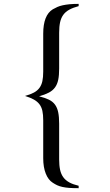

<svg xmlns="http://www.w3.org/2000/svg" viewBox="-20 -778 575 1000"><path d="M389.6 202.1Q361.3 202.1 341.3 200.7Q321.3 199.2 305.7 195.8Q290 192.4 278.3 187Q266.6 181.6 254.9 173.8Q231.4 159.2 218.3 126Q205.1 92.8 205.1 45.9V-151.4Q205.1 -180.7 200.7 -200.7Q196.3 -220.7 185.5 -234.9Q174.8 -249 156.7 -259.3Q138.7 -269.5 110.4 -278.3Q138.7 -286.1 156.7 -295.9Q174.8 -305.7 185.5 -320.3Q196.3 -335 200.7 -355.5Q205.1 -376 205.1 -405.3V-602.5Q205.1 -699.2 254.9 -729.5Q266.6 -736.3 278.8 -741.7Q291 -747.1 306.6 -750.5Q322.3 -753.9 342.3 -755.9Q362.3 -757.8 389.6 -757.8V-746.1Q360.4 -738.3 340.8 -727.5Q321.3 -716.8 309.6 -700.7Q297.9 -684.6 293 -662.1Q288.1 -639.6 288.1 -607.4V-420.9Q288.1 -385.7 283.2 -362.3Q278.3 -338.9 266.6 -322.8Q254.9 -306.6 234.9 -295.9Q214.8 -285.2 183.6 -276.4Q214.8 -268.6 234.9 -258.8Q254.9 -249 266.6 -232.9Q278.3 -216.8 283.2 -192.9Q288.1 -168.9 288.1 -133.8V52.7Q288.1 84 293 106.4Q297.9 128.9 309.6 145Q321.3 161.1 340.8 171.9Q360.4 182.6 389.6 189.5Z"/></svg>

Font: BabelStone Tibetan Slim
Style: Regular
Weight: 400
Designer: Christopher J. Fynn
Foundry: BabelStone
Version: Version 10.011 October 1, 2023